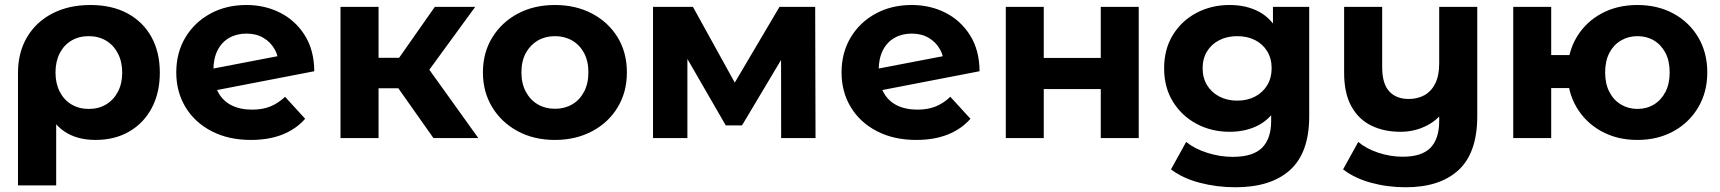

<svg xmlns="http://www.w3.org/2000/svg" viewBox="-20 -566 7051 787"><path d="M53.7 194V-266.8Q53.7 -350.8 90.7 -413.4Q127.7 -476.1 194.7 -510.8Q261.8 -545.5 350.8 -545.5Q438.1 -545.5 501.8 -511.5Q565.5 -477.5 600.3 -415.2Q635.1 -352.9 635.1 -268.2Q635.1 -185.6 602.1 -123.4Q569.1 -61.2 509.7 -26.8Q450.3 7.6 371.5 7.6Q295 7.6 243.3 -27.6Q191.5 -62.9 164 -134.7L210.3 -150.3V194ZM343.6 -119.5Q384.9 -119.5 415.5 -138.3Q446.2 -157 463.5 -190.4Q480.9 -223.7 480.9 -268.2Q480.9 -312.6 463.5 -346.5Q446.2 -380.3 415.3 -399.1Q384.5 -417.8 343.6 -417.8Q303.3 -417.8 272.5 -399.4Q241.6 -380.9 224.6 -347.4Q207.5 -313.8 207.5 -268.8Q207.5 -224.3 224.6 -190.7Q241.6 -157 272.5 -138.3Q303.3 -119.5 343.6 -119.5Z M1008.7 7.6Q916.6 7.6 847.5 -28.2Q778.4 -64 740.4 -126.7Q702.5 -189.4 702.5 -269.2Q702.5 -349.8 739.8 -412.3Q777.2 -474.7 842.2 -510.1Q907.2 -545.5 989.9 -545.5Q1066.3 -545.5 1129 -513.5Q1191.6 -481.5 1229.6 -420.8Q1267.6 -360.2 1268.2 -274L833.7 -190L831.9 -280.7L1176.4 -346.9L1122.6 -292.9Q1123.2 -332.6 1106.3 -363Q1089.5 -393.5 1059.7 -410.9Q1030 -428.3 990.3 -428.3Q950.2 -428.3 919.4 -410.7Q888.5 -393.1 871.6 -359.4Q854.7 -325.8 854.7 -278.3Q854.7 -224.9 873.7 -188.9Q892.7 -152.8 928.4 -134.7Q964.1 -116.6 1013.3 -116.6Q1056.1 -116.6 1088.2 -129.6Q1120.2 -142.6 1148.4 -169.2L1230.8 -79.2Q1193.8 -36.8 1137.9 -14.6Q1081.9 7.6 1008.7 7.6Z M1756.7 0 1577.2 -254.6 1703.7 -330.5 1940.7 0ZM1375.7 0V-537.9H1531.7V0ZM1485.6 -204.3V-329.1H1674V-204.3ZM1718.8 -251.4 1572.6 -267.2 1762.3 -537.9H1927.9Z M2254.6 7.6Q2169.1 7.6 2102.6 -28Q2036.1 -63.6 1997.8 -126.2Q1959.5 -188.8 1959.5 -269.3Q1959.5 -350.4 1997.9 -412.6Q2036.3 -474.8 2102.5 -510.2Q2168.8 -545.5 2254.6 -545.5Q2340.3 -545.5 2407.1 -510.2Q2473.9 -474.9 2511.8 -412.7Q2549.6 -350.6 2549.6 -269.3Q2549.6 -188.6 2511.8 -126.1Q2474.1 -63.6 2407 -28Q2340 7.6 2254.6 7.6ZM2254.6 -120.1Q2294 -120.1 2324.9 -137.9Q2355.8 -155.6 2373.8 -189.5Q2391.8 -223.3 2391.8 -269.2Q2391.8 -316 2373.8 -349.2Q2355.8 -382.3 2324.9 -400.1Q2294 -417.8 2254.9 -417.8Q2215.7 -417.8 2184.8 -400.1Q2154 -382.3 2135.6 -349.2Q2117.3 -316 2117.3 -269.2Q2117.3 -223.3 2135.6 -189.5Q2154 -155.6 2184.8 -137.9Q2215.6 -120.1 2254.6 -120.1Z M2656.7 0V-537.9H2820.3L3023.3 -170.4H2958.2L3175.1 -537.9H3321.4L3322.8 0H3181.9L3181.5 -377.9L3206.3 -361.7L3021.5 -52.1H2954.8L2769.4 -373.3L2797.6 -380.3V0Z M3735.7 7.6Q3643.6 7.6 3574.5 -28.2Q3505.4 -64 3467.4 -126.7Q3429.5 -189.4 3429.5 -269.2Q3429.5 -349.8 3466.8 -412.3Q3504.2 -474.7 3569.2 -510.1Q3634.2 -545.5 3716.9 -545.5Q3793.3 -545.5 3856 -513.5Q3918.6 -481.5 3956.6 -420.8Q3994.6 -360.2 3995.2 -274L3560.7 -190L3558.9 -280.7L3903.4 -346.9L3849.6 -292.9Q3850.2 -332.6 3833.3 -363Q3816.5 -393.5 3786.7 -410.9Q3757 -428.3 3717.3 -428.3Q3677.2 -428.3 3646.4 -410.7Q3615.5 -393.1 3598.6 -359.4Q3581.7 -325.8 3581.7 -278.3Q3581.7 -224.9 3600.7 -188.9Q3619.7 -152.8 3655.4 -134.7Q3691.1 -116.6 3740.3 -116.6Q3783.1 -116.6 3815.2 -129.6Q3847.2 -142.6 3875.4 -169.2L3957.8 -79.2Q3920.8 -36.8 3864.9 -14.6Q3808.9 7.6 3735.7 7.6Z M4102.7 0V-537.9H4258.3V-328.5H4492V-537.9H4647.6V0H4492V-200.9H4258.3V0Z M5044.2 201.6Q4968 201.6 4897.6 183.1Q4827.2 164.6 4779.8 128.2L4842 15.8Q4876.4 43.8 4928.6 60.4Q4980.8 77 5032.7 77Q5115.3 77 5152.9 40Q5190.4 2.9 5190.4 -70.2V-150.5L5200.4 -286.2L5197.8 -422.4V-537.9H5346.4V-89.7Q5346.4 59.7 5268.1 130.6Q5189.7 201.6 5044.2 201.6ZM5020.1 -25.8Q4945.7 -25.8 4884.8 -58.3Q4823.9 -90.8 4787.8 -149.2Q4751.7 -207.6 4751.7 -286.2Q4751.7 -364.7 4787.8 -423.1Q4823.9 -481.5 4884.8 -513.5Q4945.7 -545.5 5020.1 -545.5Q5088.7 -545.5 5140.2 -518.1Q5191.8 -490.7 5221 -433.1Q5250.2 -375.6 5250.2 -286.2Q5250.2 -196.8 5221 -139.2Q5191.8 -81.6 5140.2 -53.7Q5088.7 -25.8 5020.1 -25.8ZM5051.1 -153.5Q5092.6 -153.5 5124.5 -170.2Q5156.3 -187 5174.4 -216.9Q5192.4 -246.9 5192.4 -286.2Q5192.4 -325.8 5174.4 -355.6Q5156.3 -385.3 5124.5 -401.6Q5092.6 -417.8 5051.1 -417.8Q5010.7 -417.8 4978.3 -401.6Q4945.9 -385.3 4927.7 -355.6Q4909.5 -325.8 4909.5 -286.2Q4909.5 -246.9 4927.7 -216.9Q4945.9 -187 4978.3 -170.2Q5010.7 -153.5 5051.1 -153.5Z M5741.6 201.6Q5667.7 201.6 5599.9 183.1Q5532.1 164.6 5485.3 128.2L5547.4 15.8Q5580.6 43.8 5629.9 60.1Q5679.2 76.4 5729.5 76.4Q5807.7 76.4 5843.5 39.7Q5879.2 2.9 5879.2 -70.2V-172.3L5912.1 -132.6Q5882.7 -80.2 5831.8 -53Q5780.9 -25.8 5720.1 -25.8Q5652.7 -25.8 5600.5 -51.4Q5548.3 -77 5518.9 -130.8Q5489.5 -184.5 5489.5 -267.5V-537.9H5645.5V-290.8Q5645.5 -223.2 5674.2 -191.7Q5702.8 -160.3 5754.5 -160.3Q5790.8 -160.3 5818.9 -175.9Q5846.9 -191.5 5863.1 -223.9Q5879.2 -256.2 5879.2 -305.3V-537.9H6035.2V-89.7Q6035.2 59.7 5959 130.6Q5882.7 201.6 5741.6 201.6Z M6691.7 7.6Q6608.7 7.6 6544 -28Q6479.3 -63.6 6442.3 -126.2Q6405.2 -188.8 6405.2 -269.3Q6405.2 -350.4 6442.3 -412.9Q6479.3 -475.3 6544 -510.4Q6608.7 -545.5 6691.7 -545.5Q6774.9 -545.5 6839.4 -510.4Q6904 -475.3 6941.1 -412.9Q6978.1 -350.4 6978.1 -269.2Q6978.1 -188.7 6941 -126Q6904 -63.3 6839.4 -27.9Q6774.9 7.6 6691.7 7.6ZM6182.7 0V-537.9H6338.3V-340.2H6496.1V-205.1H6338.3V0ZM6691.7 -119.5Q6729.6 -119.5 6759.5 -137.7Q6789.4 -155.8 6806.6 -189.3Q6823.9 -222.7 6823.9 -268.9Q6823.9 -316 6806.6 -349.2Q6789.3 -382.3 6759.5 -400.1Q6729.7 -417.8 6691.8 -417.8Q6654.8 -417.8 6624.4 -400.1Q6594.1 -382.3 6576.7 -349.2Q6559.4 -316 6559.4 -268.9Q6559.4 -222.7 6576.7 -189.3Q6593.9 -155.8 6624.2 -137.7Q6654.5 -119.5 6691.7 -119.5Z"/></svg>

Font: Montserrat Alternates Thin
Style: Regular
Weight: 100
Designer: Julieta Ulanovsky
Foundry: Julieta Ulanovsky
Version: Version 9.000